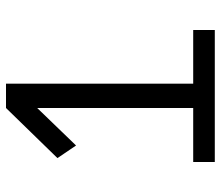

<svg xmlns="http://www.w3.org/2000/svg" viewBox="-68 -668 736 640"><g transform="rotate(-90 300.0 -348.0)"><path d="M260 -696 93 -524.5 135 -462.5 260 -592V-72H80V0H520V-72H341V-696Z"/></g></svg>

Font: Kode
Style: Regular
Weight: 400
Monospace: yes
Designer: Isa Ozler
Foundry: Kadena LLC
Version: Version 1.000;gftools[0.9.28]